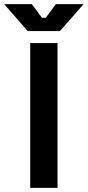

<svg xmlns="http://www.w3.org/2000/svg" viewBox="-80 -908 424 928"><path d="M198 0H66V-700H198ZM-60 -888H74L123 -822H141L190 -888H324L210 -758H54Z"/></svg>

Font: Rootstock Sans Headline
Style: Bold
Weight: 700
Designer: Florian Karsten
Foundry: Florian Karsten
Version: Version 2.000;FEAKit 1.0